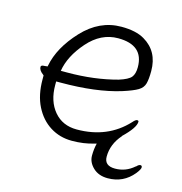

<svg xmlns="http://www.w3.org/2000/svg" viewBox="-93 -566 729 771"><g transform="rotate(15 271.5 -180.0)"><path d="M155 -247Q268 -247 363 -273Q401 -285 412.5 -299Q424 -313 424 -341Q424 -433 318 -433Q247 -433 193 -371.5Q139 -310 129 -247ZM483 -130Q483 -105 434 -58V-57Q396 -14 396 38Q396 76 440.5 76Q485 76 519 46H520Q529 36 536 36Q543 36 543 44Q543 52 528 71Q487 121 422 121Q384 121 361 99Q338 77 338 49.5Q338 22 344 -2L336 0Q294 13 244 13Q194 13 154 -12Q114 -37 90.5 -83.5Q67 -130 67 -195V-211L65 -213Q46 -227 46 -241Q46 -249 60 -249H61L70 -250H73L74 -254Q89 -332 158.5 -406.5Q228 -481 319 -481Q380 -481 415 -460Q480 -422 480 -340Q480 -307 475 -288Q470 -269 451 -257.5Q432 -246 388 -232Q288 -201 140 -201H122V-186Q122 -119 157 -77.5Q192 -36 251 -36Q379 -36 459 -122Q470 -135 476.5 -135Q483 -135 483 -130ZM470 -99Z"/></g></svg>

Font: LXGW WenKai Light
Style: Regular
Weight: 300
Designer: LXGW / Fontworks Inc.
Foundry: LXGW / Fontworks Inc.
Version: Version 1.501; October 10, 2024